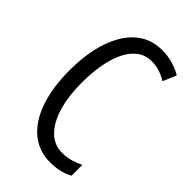

<svg xmlns="http://www.w3.org/2000/svg" viewBox="-223 -802 889 889"><g transform="rotate(45 221.0 -357.5)"><path d="M291 -654.3Q248.5 -654.3 218 -630.4Q187.5 -606.4 168.2 -564.7Q148.9 -522.9 139.9 -469.5Q130.9 -416 130.9 -356.9Q130.9 -265.1 151.1 -198.7Q171.4 -132.3 208.5 -96.4Q245.6 -60.5 295.9 -60.5Q326.2 -60.5 353 -68.4Q379.9 -76.2 402.3 -87.4V-17.1Q378.9 -3.4 350.1 3.2Q321.3 9.8 287.1 9.8Q214.4 9.8 161.1 -34.2Q107.9 -78.1 79.1 -160.4Q50.3 -242.7 50.3 -357.9Q50.3 -433.6 64.7 -500Q79.1 -566.4 108.6 -617.2Q138.2 -668 183.1 -696.5Q228 -725.1 288.6 -725.1Q323.7 -725.1 356.2 -716.1Q388.7 -707 418.5 -689.9L390.6 -624Q368.2 -638.2 343.3 -646.2Q318.4 -654.3 291 -654.3Z"/></g></svg>

Font: Open Sans Condensed
Style: Regular
Weight: 400
Width: 3
Designer: Monotype Design Team
Foundry: Monotype Imaging Inc.
Version: Version 3.000